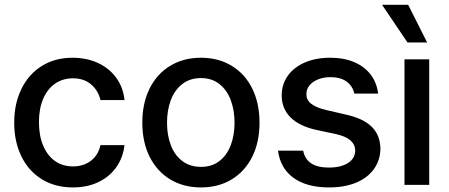

<svg xmlns="http://www.w3.org/2000/svg" viewBox="-20 -781 1896 811"><path d="M40 -262.7Q40 -343.3 70.6 -405.5Q101.1 -467.8 156.7 -502.4Q212.4 -537.1 286.1 -537.1Q346.2 -537.1 394 -514.9Q441.9 -492.7 471.2 -452.1Q500.5 -411.6 505.9 -358.4H404.3Q395.5 -397.9 365.2 -424.1Q335 -450.2 288.1 -450.2Q245.1 -450.2 212.6 -427.7Q180.2 -405.3 162.4 -363.5Q144.5 -321.8 144.5 -265.6Q144.5 -208 162.4 -165.8Q180.2 -123.5 212.4 -100.8Q244.6 -78.1 288.1 -78.1Q332.5 -78.1 363.8 -101.8Q395 -125.5 404.3 -168H505.9Q500 -116.2 471.9 -75.7Q443.8 -35.2 396.5 -12.2Q349.1 10.7 288.1 10.7Q212.4 10.7 156.2 -24.2Q100.1 -59.1 70.1 -121.1Q40 -183.1 40 -262.7Z M581.1 -262.7Q581.1 -344.7 611.8 -406.7Q642.6 -468.8 698.7 -502.9Q754.9 -537.1 829.1 -537.1Q902.8 -537.1 959 -502.9Q1015.1 -468.8 1045.7 -406.5Q1076.2 -344.2 1076.2 -262.7Q1076.2 -181.2 1045.7 -119.4Q1015.1 -57.6 959 -23.4Q902.8 10.7 829.1 10.7Q754.9 10.7 698.7 -23.4Q642.6 -57.6 611.8 -119.4Q581.1 -181.2 581.1 -262.7ZM970.7 -262.7Q970.7 -314.9 954.8 -357.7Q939 -400.4 907 -425.8Q875 -451.2 829.1 -451.2Q782.2 -451.2 749.8 -425.8Q717.3 -400.4 701.4 -357.7Q685.5 -314.9 685.5 -262.7Q685.5 -210.4 701.4 -168.2Q717.3 -126 749.8 -101.1Q782.2 -76.2 829.1 -76.2Q875.5 -76.2 907.2 -101.1Q939 -126 954.8 -168.2Q970.7 -210.4 970.7 -262.7Z M1376 -455.1Q1346.7 -455.1 1323.2 -445.6Q1299.8 -436 1286.9 -419.9Q1273.9 -403.8 1274.4 -383.8Q1273.4 -359.9 1293.7 -343.3Q1314 -326.7 1357.4 -316.4L1441.4 -296.9Q1514.6 -280.8 1550.3 -245.4Q1585.9 -210 1586.9 -153.3Q1586.4 -105.5 1560.3 -68.1Q1534.2 -30.8 1485.4 -10Q1436.5 10.7 1370.1 10.7Q1275.4 10.7 1219.7 -29.8Q1164.1 -70.3 1154.3 -144.5H1260.7Q1273.9 -73.2 1369.1 -73.2Q1419.9 -73.2 1450 -92.5Q1480 -111.8 1480.5 -145.5Q1479.5 -171.4 1459.7 -188.5Q1439.9 -205.6 1398.4 -214.8L1315.4 -232.4Q1243.7 -248.5 1206.8 -285.6Q1169.9 -322.8 1169.9 -377.9Q1169.9 -424.8 1195.6 -460.9Q1221.2 -497.1 1267.6 -517.1Q1314 -537.1 1375 -537.1Q1433.1 -537.1 1476.8 -518.3Q1520.5 -499.5 1546.1 -465.3Q1571.8 -431.2 1577.1 -385.7H1476.6Q1469.2 -418.5 1443.6 -436.8Q1418 -455.1 1376 -455.1Z M1688.5 -530.3H1793V0H1688.5ZM1593.8 -760.7H1704.1L1784.2 -601.6H1701.2Z"/></svg>

Font: Pretendard JP Medium
Style: Regular
Weight: 500
Designer: Base glyphs from Inter by Rasmus Andersson; Hangeul glyphs from Noto Sans CJK(Source Han Sans) by Jang Soo-young and Kan
Foundry: Kil Hyung-jin
Version: Version 1.309